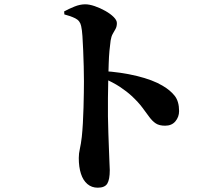

<svg xmlns="http://www.w3.org/2000/svg" viewBox="-20 -818 1040 892"><path d="M434 54Q406 54 386 37Q366 20 356 -11Q346 -42 346 -84Q346 -105 351 -126.5Q356 -148 360 -182Q363 -210 365 -245.5Q367 -281 368 -318Q369 -355 369.5 -387Q370 -419 370 -440Q370 -471 369 -509Q368 -547 366.5 -583.5Q365 -620 363 -650Q361 -680 357 -697Q352 -722 329.5 -733Q307 -744 279 -751L278 -765Q300 -777 326 -787.5Q352 -798 376 -798Q395 -798 420 -789.5Q445 -781 469 -767.5Q493 -754 508 -739Q523 -724 523 -711Q523 -695 517 -684Q511 -673 504 -661Q497 -649 494 -630Q491 -609 488.5 -582Q486 -555 485 -522.5Q484 -490 483 -453Q482 -407 481.5 -363Q481 -319 481.5 -277Q482 -235 483.5 -197.5Q485 -160 486 -129Q487 -89 488.5 -63.5Q490 -38 490 -28Q490 16 478.5 35Q467 54 434 54ZM747 -234Q720 -234 704 -244.5Q688 -255 674 -274Q660 -293 641.5 -318Q623 -343 592 -372Q568 -394 537 -414.5Q506 -435 458 -456V-488Q542 -483 616 -465Q690 -447 735 -420Q771 -399 791.5 -373Q812 -347 812 -302Q812 -275 795 -254.5Q778 -234 747 -234Z"/></svg>

Font: Noto Serif JP ExtraBold
Style: Regular
Weight: 800
Designer: Ryoko NISHIZUKA 西塚涼子 (kana & ideographs); Frank Grießhammer (Latin, Greek & Cyrillic); Wenlong ZHANG 张文龙 (bopomofo); San
Foundry: Adobe
Version: Version 2.003-H1;hotconv 1.1.1;makeotfexe 2.6.0